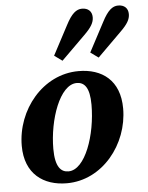

<svg xmlns="http://www.w3.org/2000/svg" viewBox="-55 -831 686 891"><g transform="rotate(-5 287.5 -385.5)"><path d="M220.6 15.1C386.7 15.1 510.6 -141.1 510.6 -308C510.6 -439.6 428.2 -498.7 319.2 -498.7C152.1 -498.7 26.7 -343 26.7 -175.9C26.7 -44.7 112.1 15.1 220.6 15.1ZM232.6 -39.2C198.1 -39.2 171.4 -64.3 171.4 -149.2C171.4 -284.6 226.8 -444.4 306.1 -444.4C341.4 -444.4 365.8 -418.9 365.8 -338.1C365.8 -198.4 311.3 -39.2 232.6 -39.2ZM212.7 -579.7 249.6 -553.1 360.7 -663C394.1 -695.7 406.8 -717.5 406.8 -742.1C406.8 -769.6 388.9 -785.9 360.6 -785.9C333.9 -785.9 311.7 -767.8 285.1 -716.4L212.7 -579.7ZM381.1 -579.7 418 -553.1 528.8 -663C562.4 -695.7 575.1 -717.5 575.1 -742.1C575.1 -769.6 557.3 -785.9 529 -785.9C502.2 -785.9 480.1 -767.8 453.5 -716.4L381.1 -579.7Z"/></g></svg>

Font: Source Serif 4 Variable
Style: Italic
Weight: 400
Italic angle: -12°
Designer: Frank Grießhammer
Foundry: Adobe Systems Incorporated
Version: Version 4.004;hotconv 1.0.116;makeotfexe 2.5.65601